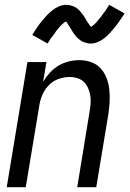

<svg xmlns="http://www.w3.org/2000/svg" viewBox="-20 -778 540 798"><path d="M8 0 94 -520H173L159 -438Q171 -458 187 -475.5Q203 -493 223 -505Q243 -517 265.5 -522.5Q288 -528 310 -528Q336 -528 359.5 -519.5Q383 -511 399 -493Q415 -475 423.5 -452Q432 -429 434.5 -404Q437 -379 435.5 -353Q434 -327 430 -301L380 0H301L352 -312Q355 -329 356.5 -346Q358 -363 355.5 -379.5Q353 -396 346.5 -411Q340 -426 329 -437Q318 -448 302 -453Q286 -458 269 -458Q246 -458 222.5 -449.5Q199 -441 182 -423Q165 -405 155.5 -382.5Q146 -360 143 -337L87 0ZM178 -597 114 -633Q125 -651 135.5 -666Q146 -681 156 -693Q166 -705 175.5 -715Q185 -725 197.5 -735Q210 -745 225 -751.5Q240 -758 255 -758Q261 -758 266.5 -757Q272 -756 277 -754.5Q282 -753 287 -751Q292 -749 296.5 -746Q301 -743 304.5 -740Q308 -737 311.5 -733Q315 -729 318.5 -724.5Q322 -720 325 -716Q328 -712 330.5 -708Q333 -704 335.5 -700Q338 -696 341 -690.5Q344 -685 347.5 -680.5Q351 -676 353 -673Q355 -670 358 -666Q361 -668 364.5 -670.5Q368 -673 373 -677.5Q378 -682 379.5 -684Q381 -686 383.5 -689Q386 -692 388.5 -695Q391 -698 394 -701.5Q397 -705 400 -709Q403 -713 406 -717.5Q409 -722 413 -726.5Q417 -731 420 -736Q423 -741 426.5 -746.5Q430 -752 434 -758L498 -722Q486 -704 475.5 -689Q465 -674 455 -662Q445 -650 436 -640Q427 -630 414.5 -620Q402 -610 387 -603.5Q372 -597 357 -597Q349 -597 341 -599Q333 -601 326.5 -603.5Q320 -606 314 -610.5Q308 -615 303 -619.5Q298 -624 293 -630.5Q288 -637 284 -642.5Q280 -648 277 -654Q274 -660 269 -667Q264 -674 261 -679.5Q258 -685 254 -689Q250 -687 247 -684.5Q244 -682 239 -677.5Q234 -673 232 -671Q230 -669 227.5 -666Q225 -663 222.5 -660Q220 -657 217 -653.5Q214 -650 211.5 -646Q209 -642 206 -637.5Q203 -633 199 -628.5Q195 -624 191.5 -619Q188 -614 185 -608.5Q182 -603 178 -597Z"/></svg>

Font: Iosevka Curly
Style: Italic
Weight: 400
Italic angle: -9°
Monospace: yes
Designer: Belleve Invis
Foundry: Belleve Invis
Version: Version 22.1.2; ttfautohint (v1.8.4)